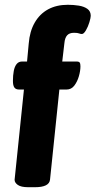

<svg xmlns="http://www.w3.org/2000/svg" viewBox="-20 -780 399 802"><path d="M263 -760Q287 -760 309 -756.5Q331 -753 345 -743Q359 -733 359 -714Q359 -706 353.5 -687.5Q348 -669 339 -653.5Q330 -638 322 -638Q316 -638 310 -640.5Q304 -643 289 -643Q270 -643 260.5 -632.5Q251 -622 249 -600L240 -523H300Q310 -523 313 -518.5Q316 -514 316 -503Q316 -484 309.5 -461.5Q303 -439 290.5 -422.5Q278 -406 258 -406H228L189 -30Q186 2 126 2H98Q68 2 54.5 -7.5Q41 -17 41 -29L80 -406H60Q46 -406 40 -414.5Q34 -423 34 -442Q34 -465 37.5 -483.5Q41 -502 49.5 -512.5Q58 -523 72 -523H93L100 -598Q104 -649 125 -685.5Q146 -722 181 -741Q216 -760 263 -760Z"/></svg>

Font: Asap VF Beta
Style: Italic
Weight: 400
Italic angle: -6°
Designer: Pablo Cosgaya
Foundry: Pablo Cosgaya
Version: Version 1.007